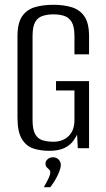

<svg xmlns="http://www.w3.org/2000/svg" viewBox="-20 -619 442 802"><path d="M186 11Q150 11 120 1.5Q90 -8 71.5 -38Q53 -68 53 -128V-467Q53 -523 72.5 -551Q92 -579 125.5 -589Q159 -599 203 -599Q247 -599 280.5 -588.5Q314 -578 333 -550Q352 -522 352 -467V-392H291V-468Q291 -508 279.5 -527Q268 -546 248.5 -552.5Q229 -559 203 -559Q178 -559 158 -552.5Q138 -546 127 -527Q116 -508 116 -468V-118Q116 -78 127 -58.5Q138 -39 158 -33Q178 -27 203 -27Q242 -27 266.5 -50.5Q291 -74 291 -118V-241H214V-280H352V0H305L302 -57Q299 -50 294.5 -43.5Q290 -37 287 -32Q273 -12 248.5 -0.5Q224 11 186 11ZM163 163Q174 144 182 127.5Q190 111 190 100Q190 93 185 89Q180 85 175 79.5Q170 74 170 64Q170 54 179 46Q188 38 201 38Q216 38 225 47.5Q234 57 234 70Q234 81 227.5 98Q221 115 211 132Q201 149 190 163Z"/></svg>

Font: Alumni Sans Thin
Style: Regular
Weight: 400
Version: Version 1.018